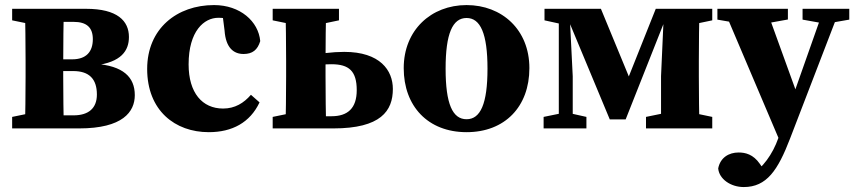

<svg xmlns="http://www.w3.org/2000/svg" viewBox="-20 -519 3456 776"><path d="M29.1 0H159.4V-66.5H126.5L29.1 -46.5V0ZM29.1 -436.8 126.5 -416.8H159.4V-483.4H29.1V-436.8ZM80.4 0H238.5C236.5 -45 235.5 -147.4 235.5 -210V-258.9C235.5 -335.9 236.5 -438.4 238.5 -483.4H80.4C82.4 -438.4 83.4 -335.9 83.4 -273.4V-210C83.4 -147.4 82.4 -45 80.4 0ZM159.4 0H299.5C476.6 0 524.8 -67.2 524.8 -134.5C524.8 -206.6 478.7 -253.7 362.5 -261.3V-254.5C470.6 -267 501.1 -314.5 501.1 -369.5C501.1 -434.7 454.2 -483.4 328.3 -483.4H159.4V-430.6H277.7C330.1 -430.6 355.2 -408 355.2 -360.7C355.2 -309.3 328 -279.2 271.6 -279.2H159.4V-231.8H275.8C340.5 -231.8 371.6 -199.9 371.6 -136.9C371.6 -81.7 338.1 -52.8 277.4 -52.8H159.4V0Z M823.8 15.2C918.5 15.2 990.5 -23.6 1029 -105.2L994.2 -135.9C965.4 -102.5 929.5 -80.3 881.6 -80.3C797.7 -80.3 742.3 -143.5 742.3 -258.7C742.3 -393.9 805 -447.1 862.4 -447.1C894 -447.1 920.1 -440.1 951.2 -425.7L878.5 -467L887.6 -395.6C892.5 -325.1 924.9 -300.8 964.4 -300.8C1000.3 -300.8 1021 -317.1 1031.8 -352.9C1024.6 -432.7 950.6 -498.5 845 -498.5C695.7 -498.5 574.8 -403.8 574.8 -240.3C574.8 -72.2 687.5 15.2 823.8 15.2Z M1082.1 0H1216.1V-66.5H1179.5L1082.1 -46.5V0ZM1082.1 -436.8 1179.5 -416.8H1254.3L1350 -436.8V-483.4H1082.1V-436.8ZM1133.4 0H1298.7C1296.7 -45 1295.7 -147.4 1295.7 -210V-272.8C1295.7 -335.4 1296.7 -438.4 1298.7 -483.4H1133.4C1135.4 -438.4 1136.4 -335.9 1136.4 -273.4V-210C1136.4 -147.4 1135.4 -45 1133.4 0ZM1216.3 0H1327.2C1519.2 0 1567.8 -70.9 1567.8 -159.4C1567.8 -234.6 1516.2 -309.3 1371.2 -309.3C1325.4 -309.3 1264.4 -302.8 1216.1 -289.8V-247.8C1249.1 -255.8 1284.3 -259.4 1319.4 -259.4C1390.7 -259.4 1421.8 -231.7 1421.8 -154.7C1421.8 -81.1 1385 -49.2 1320 -49.2H1216.3V0Z M1865.7 15.2C2020.5 15.2 2119.6 -87.8 2119.6 -243.7C2119.6 -399.6 2008.2 -498.5 1865.7 -498.5C1722.5 -498.5 1611.7 -397.4 1611.7 -243.7C1611.7 -89.9 1709.5 15.2 1865.7 15.2ZM1865.7 -37.1C1809.1 -37.1 1781 -98.8 1781 -241.5C1781 -383.4 1809.1 -446.3 1865.7 -446.3C1921.6 -446.3 1950.3 -383.4 1950.3 -241.5C1950.3 -98.8 1921.6 -37.1 1865.7 -37.1Z M2444.5 -36.4H2508.7L2685.7 -483.4H2630.4L2502.8 -163.3H2540.8L2408.7 -483.4H2258.3L2444.5 -36.4ZM2651.7 0H2807.5C2805.5 -45 2804.5 -147.4 2804.5 -210V-273.4C2804.5 -335.9 2805.5 -438.4 2807.5 -483.4H2663.9L2651.7 -211.4V0ZM2177.1 0H2350.1V-46.5L2276.6 -62.9H2257.4L2177.1 -46.5V0ZM2590.9 0H2858.7V-46.5L2763 -66.5H2688.2L2590.9 -46.5V0ZM2238.5 0H2294.8V-210.7L2281.2 -483.4H2238.5V0ZM2180.7 -436.8 2271.8 -416.8H2280.2V-483.4H2180.7V-436.8ZM2722.8 -416.8H2763L2858.7 -436.8V-483.4H2722.8V-416.8Z M2986 237C3078.8 237 3124 168.9 3173.2 40.9L3375 -483.4H3309.5L3178.6 -112.5L3125.9 38.7C3102.4 105.8 3061.7 160.4 3014.1 189.1L3044.7 206L3082.3 189.1L3051.3 143.6C3024.3 104.4 2992 97.3 2965.3 97.3C2925.9 97.3 2891.2 117.8 2882.7 161.6C2886.3 204.2 2932.7 237 2986 237ZM3136.6 62.8 3210.8 -112.2 3203.8 -132.9 3076.9 -483.4H2904.5L3136.6 62.8ZM2879.5 -439.7 2970.3 -424H3074.7L3164.4 -440.2V-483.4H2879.5V-439.7ZM3223.7 -439.7 3307.3 -424.7H3326.6L3412.5 -439.7V-483.4H3223.7V-439.7Z"/></svg>

Font: Source Serif Variable
Style: Regular
Weight: 389
Designer: Frank Grießhammer
Foundry: Adobe Systems Incorporated
Version: Version 3.001;hotconv 1.0.111;makeotfexe 2.5.65597